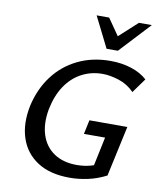

<svg xmlns="http://www.w3.org/2000/svg" viewBox="-98 -983 887 1072"><g transform="rotate(10 346.0 -447.5)"><path d="M371 12Q258 12 187 -34.5Q116 -81 89.5 -161.5Q63 -242 84 -345Q106 -443 160.5 -516Q215 -589 297.5 -629.5Q380 -670 483 -670Q547 -670 601.5 -652.5Q656 -635 692 -602L633 -520Q595 -559 544.5 -575Q494 -591 452 -591Q388 -591 334 -562.5Q280 -534 243 -479Q206 -424 190 -344Q175 -261 195.5 -198Q216 -135 268 -100Q320 -65 397 -65Q438 -65 475 -75Q512 -85 548 -107L484 -39L527 -243H407L424 -323H639L577 -37Q527 -11 474 0.5Q421 12 371 12ZM449 -733 478 -794 602 -907H675L513 -733ZM449 -733 362 -907H433L510 -796L513 -733Z"/></g></svg>

Font: Ysabeau SemiBold
Style: Italic
Weight: 600
Italic angle: -12°
Designer: Christian Thalmann (Catharsis Fonts)
Version: Version 2.002